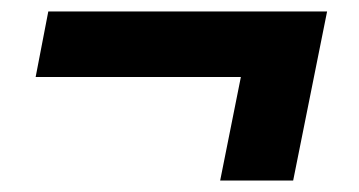

<svg xmlns="http://www.w3.org/2000/svg" viewBox="-20 -450 625 334"><path d="M549 -430 490 -136H363L399 -316H42L64 -430Z"/></svg>

Font: Gontserrat
Style: Bold Italic
Weight: 700
Italic angle: -11.3°
Designer: Julieta Ulanovsky
Foundry: Julieta Ulanovsky
Version: Version 6.001